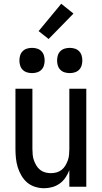

<svg xmlns="http://www.w3.org/2000/svg" viewBox="-20 -991 540 1019"><path d="M214 8Q190 8 166 0.5Q142 -7 124 -22.5Q106 -38 93.5 -59.5Q81 -81 74 -104Q67 -127 64.5 -151.5Q62 -176 62 -200V-520H152V-200Q152 -185 153.5 -169.5Q155 -154 160 -140Q165 -126 173 -112.5Q181 -99 193 -89.5Q205 -80 220 -76Q235 -72 250 -72Q265 -72 280 -76Q295 -80 307 -89.5Q319 -99 327 -112.5Q335 -126 340 -140Q345 -154 346.5 -169.5Q348 -185 348 -200V-520H438V0H348V-88Q340 -67 327.5 -48.5Q315 -30 297 -17Q279 -4 257.5 2Q236 8 214 8ZM350 -603Q336 -603 323 -607Q310 -611 300.5 -620.5Q291 -630 287 -643Q283 -656 283 -670Q283 -684 287 -697Q291 -710 300.5 -719.5Q310 -729 323 -733Q336 -737 350 -737Q364 -737 377 -733Q390 -729 399.5 -719.5Q409 -710 413 -697Q417 -684 417 -670Q417 -656 413 -643Q409 -630 399.5 -620.5Q390 -611 377 -607Q364 -603 350 -603ZM150 -603Q136 -603 123 -607Q110 -611 100.5 -620.5Q91 -630 87 -643Q83 -656 83 -670Q83 -684 87 -697Q91 -710 100.5 -719.5Q110 -729 123 -733Q136 -737 150 -737Q164 -737 177 -733Q190 -729 199.5 -719.5Q209 -710 213 -697Q217 -684 217 -670Q217 -656 213 -643Q209 -630 199.5 -620.5Q190 -611 177 -607Q164 -603 150 -603ZM238 -784 185 -826 305 -971 370 -919Z"/></svg>

Font: Iosevka Term Medium
Style: Regular
Weight: 500
Monospace: yes
Designer: Belleve Invis
Foundry: Belleve Invis
Version: Version 26.3.1